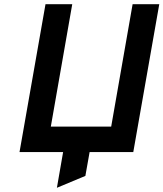

<svg xmlns="http://www.w3.org/2000/svg" viewBox="-20 -720 774 909"><path d="M72.4 0 195.4 -700H322L220.6 -120.6H506.4L607.8 -700H734L611 0ZM249.4 169 294.4 -89.8H420.2L384.2 112.8Z"/></svg>

Font: Overpass
Style: Italic
Weight: 400
Italic angle: -10°
Designer: Delve Withrington, Dave Bailey, Thomas Jockin
Foundry: Delve Fonts LLC
Version: Version 4.000